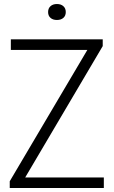

<svg xmlns="http://www.w3.org/2000/svg" viewBox="-20 -936 566 956"><path d="M28.5 0V-33.5L415 -687.5H34V-740H491.5V-706.5L105.5 -52.5H497V0ZM263.5 -836.5Q243.5 -836.5 231.5 -847Q219.5 -857.5 219.5 -876Q219.5 -894.5 231.5 -905.2Q243.5 -916 263.5 -916Q283.5 -916 295.5 -905.2Q307.5 -894.5 307.5 -876Q307.5 -857.5 295.5 -847Q283.5 -836.5 263.5 -836.5Z"/></svg>

Font: Encode Sans SmCnd Lt
Style: Regular
Weight: 300
Width: 4
Designer: Multiple Designers
Foundry: Impallari Type
Version: Version 3.002; ttfautohint (v1.8.3) -l 8 -r 50 -G 200 -x 14 